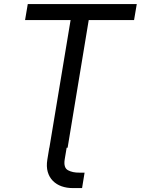

<svg xmlns="http://www.w3.org/2000/svg" viewBox="-20 -748 712 972"><path d="M317.4 0 307.6 58.6Q300.8 101.1 324.2 113.8Q347.7 126.5 381.8 126H408.2L395.5 204.1H347.2Q317.9 204.1 292 195.1Q266.1 186 247.8 167.7Q229.5 149.4 221.7 122.3Q213.9 95.2 219.7 59.6L229.5 0ZM106.9 -646.5 120.6 -727.5H672.4L658.7 -646.5H429.2L322.3 0H230L337.4 -646.5Z"/></svg>

Font: Inter 17pt
Style: Italic
Weight: 400
Italic angle: -9.3988°
Version: Version 4.001;git-66647c0bb